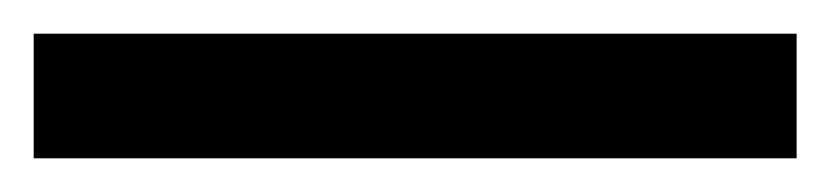

<svg xmlns="http://www.w3.org/2000/svg" viewBox="-24 -854 493 114"><path d="M449 -760V-834H-4V-760Z"/></svg>

Font: Noto Sans Hebrew ExtraCondensed Medium
Style: Regular
Weight: 500
Width: 2
Designer: Monotype Design Team
Foundry: Monotype Imaging Inc.
Version: Version 2.004